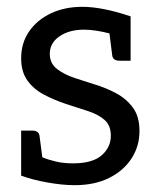

<svg xmlns="http://www.w3.org/2000/svg" viewBox="-20 -535 466 563"><path d="M199 8Q163 8 118.5 0Q74 -8 42 -20V-152H75Q94 -152 96 -136L104 -74Q120 -67 143 -61.5Q166 -56 194 -56Q251 -56 278 -79.5Q305 -103 305 -137Q305 -167 287 -183Q269 -199 239 -209Q209 -219 174 -230Q138 -242 108 -258Q78 -274 60 -299.5Q42 -325 42 -364Q42 -409 65.5 -443Q89 -477 129.5 -496Q170 -515 221 -515Q280 -515 363 -487V-357H330Q311 -357 309 -373L301 -437Q282 -442 262.5 -445Q243 -448 226 -448Q183 -448 154.5 -428.5Q126 -409 126 -377Q126 -349 147.5 -332.5Q169 -316 200 -306Q231 -296 259 -287Q292 -277 321.5 -261Q351 -245 370 -219Q389 -193 389 -151Q389 -106 365.5 -70Q342 -34 299.5 -13Q257 8 199 8Z"/></svg>

Font: Aleo
Style: Regular
Weight: 400
Designer: Alessio Laiso
Foundry: Alessio Laiso
Version: Version 2.001; ttfautohint (v1.8.4.7-5d5b);gftools[0.9.29]